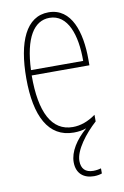

<svg xmlns="http://www.w3.org/2000/svg" viewBox="-86 -587 551 855"><g transform="rotate(-10 190.0 -160.0)"><path d="M216 139C216 90 268 23 318 -22V-52C283 -27 249 -15 214 -15C119 -15 72 -106 73 -273H334V-301C334 -421 300 -537 195 -537C94 -537 47 -429 47 -264C47 -94 99 10 214 10C235 10 254 7 271 1C222 43 190 93 190 140C190 192 223 217 269 217C284 217 297 214 305 211V188C299 190 284 193 270 193C234 193 216 174 216 139ZM195 -512C278 -512 311 -414 310 -297H74C80 -442 125 -512 195 -512Z"/></g></svg>

Font: Noto Sans Sinhala ExtraCondensed Thin
Style: Regular
Weight: 100
Width: 2
Designer: Jelle Bosma - Monotype Design Team
Foundry: Monotype Imaging Inc.
Version: Version 2.006